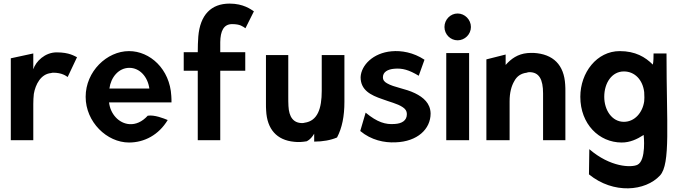

<svg xmlns="http://www.w3.org/2000/svg" viewBox="-20 -779 3770 1067"><path d="M408 -461C394 -467 366 -488 295 -488C230 -488 179 -438 165 -394V-482L40 -455V0H165V-201C165 -220 166 -239 168 -257C177 -310 207 -368 264 -373C267 -374 271 -375 275 -375C325 -375 347 -357 356 -351Z M586 -210H933C933 -222 933 -234 932 -246C924 -395 814 -495 697 -495C574 -495 456 -382 456 -241C456 -101 574 13 697 13C782 13 862 -29 912 -112C890 -121 838 -142 801 -136C769 -101 734 -87 700 -89C640 -93 593 -146 586 -210ZM810 -287H588C596 -349 639 -402 699 -402C756 -402 801 -353 810 -287Z M1391 -716C1374 -727 1333 -759 1256 -759C1153 -759 1092 -696 1082 -576C1080 -549 1079 -520 1079 -489H1001V-386H1079V0H1204V-386H1343V-489H1204V-545C1205 -605 1222 -645 1270 -645C1315 -645 1329 -632 1344 -622Z M1458 -473V-203C1458 -190 1458 -177 1459 -165C1464 -61 1518 0 1615 9C1638 12 1662 10 1685 6C1703 -3 1716 -19 1726 -36V8C1774 8 1818 0 1853 -15C1881 -68 1894 -133 1894 -213V-473H1768V-274C1768 -176 1745 -107 1673 -97C1669 -96 1665 -95 1660 -95C1610 -95 1586 -129 1583 -190C1582 -207 1582 -225 1582 -243V-473Z M1982 -51C2043 0 2116 15 2178 12C2300 8 2373 -62 2373 -148C2372 -205 2333 -238 2286 -261C2233 -287 2170 -293 2131 -316C2117 -324 2108 -333 2108 -350C2108 -379 2135 -394 2171 -397C2216 -401 2252 -391 2307 -358L2339 -447C2277 -488 2210 -499 2156 -494C2054 -485 1987 -417 1984 -350C1984 -278 2040 -250 2105 -228C2144 -213 2189 -203 2217 -184C2231 -175 2241 -164 2241 -144C2241 -109 2213 -92 2173 -90C2123 -86 2077 -99 2012 -153Z M2450 -629C2450 -588 2483 -555 2523 -555C2563 -555 2597 -588 2597 -629C2597 -670 2563 -704 2523 -704C2483 -704 2450 -670 2450 -629ZM2587 0V-484H2460V0Z M3122 0V-270C3122 -283 3122 -295 3121 -308C3115 -418 3055 -479 2945 -485C2934 -485 2922 -485 2911 -484C2857 -479 2820 -452 2790 -418V-476L2683 -449V0H2812V-216C2812 -264 2822 -301 2838 -328C2852 -355 2875 -371 2907 -375C2911 -377 2917 -378 2922 -378C2976 -378 2998 -338 2998 -260V0Z M3447 -102C3381 -102 3338 -167 3338 -241C3338 -319 3381 -382 3447 -382C3508 -382 3552 -335 3560 -267C3560 -257 3561 -247 3561 -237C3561 -230 3560 -223 3560 -216C3551 -153 3507 -102 3447 -102ZM3648 196C3707 132 3684 -89 3684 -482H3612C3612 -470 3612 -435 3608 -420C3566 -462 3511 -495 3424 -495C3297 -495 3205 -376 3205 -241C3205 -90 3309 13 3435 13C3481 13 3520 -5 3557 -29C3557 -29 3573 113 3522 137C3488 153 3372 151 3255 50L3253 190C3389 301 3567 284 3648 196Z"/></svg>

Font: Bluebird
Style: Nrw
Weight: 400
Designer: Jasper
Foundry: Cannot Into Space Fonts
Version: Version 0.98